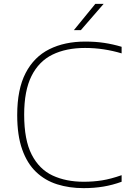

<svg xmlns="http://www.w3.org/2000/svg" viewBox="-20 -964 676 993"><path d="M412 9Q338 9 275.5 -10.8Q213 -30.5 166.8 -74.5Q120.5 -118.5 94.8 -191Q69 -263.5 69 -369Q69 -502.5 112.5 -586.2Q156 -670 235.2 -709.5Q314.5 -749 421 -749Q474.5 -749 519 -742.2Q563.5 -735.5 609 -722V-688Q564 -701.5 516.5 -708.8Q469 -716 420 -716Q322 -716 251.5 -681.5Q181 -647 143 -571Q105 -495 105 -371Q105 -240 144 -164.2Q183 -88.5 252.2 -56.2Q321.5 -24 413 -24Q462.5 -24 508 -31.2Q553.5 -38.5 609 -58V-24Q562.5 -7 514.8 1Q467 9 412 9ZM362 -808 473 -944H516L398 -808Z"/></svg>

Font: Encode Sans SC Expanded Thin
Style: Regular
Weight: 250
Width: 7
Designer: Multiple Designers
Foundry: Impallari Type
Version: Version 3.002